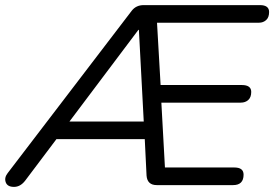

<svg xmlns="http://www.w3.org/2000/svg" viewBox="-48 -725 1074 752"><path d="M7 7Q-19 7 -25.5 -11Q-32 -29 -18 -47L468 -683Q485 -705 515 -705H970Q1006 -705 1006 -678Q1006 -657 994.5 -646.5Q983 -636 966 -636H567L581 -392H899Q936 -392 936 -365Q936 -344 924.5 -333.5Q913 -323 895 -323H584L598 -69H870Q906 -69 906 -41Q906 0 865 0H566Q529 0 526 -37L519 -180H173L51 -18Q32 7 7 7ZM494 -608 224 -249H515L496 -608Z"/></svg>

Font: Nunito
Style: Italic
Weight: 400
Italic angle: -9°
Designer: Vernon Adams
Foundry: Vernon Adams
Version: Version 3.601; ttfautohint (v1.8.2.53-6de2)